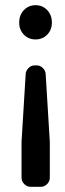

<svg xmlns="http://www.w3.org/2000/svg" viewBox="-20 -560 249 740"><path d="M54 -473Q54 -502 72 -521Q90 -540 117 -540Q144 -540 162 -521Q180 -502 180 -473Q180 -445 162 -426.5Q144 -408 117 -408Q90 -408 72 -426.5Q54 -445 54 -473ZM63 -13 79 -275Q80 -288 90 -298Q100 -308 114 -308H121Q135 -308 145 -298Q155 -288 156 -275L172 -13V125Q172 139 161.5 149.5Q151 160 137 160H98Q84 160 73.5 149.5Q63 139 63 125Z"/></svg>

Font: Trueno
Style: Round
Weight: 400
Designer: Julieta Ulanovsky, Jasper
Foundry: Julieta Ulanovsky, Cannot Into Space Fonts
Version: Version 3.001